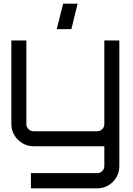

<svg xmlns="http://www.w3.org/2000/svg" viewBox="-20 -799 725 1049"><path d="M149 230V147H511Q527 147 538.5 135.5Q550 124 550 108V0H163Q130 0 102.5 -16.5Q75 -33 58.5 -60.5Q42 -88 42 -121V-578H124V-121Q124 -105 135.5 -93.5Q147 -82 163 -82H511Q527 -82 538.5 -93.5Q550 -105 550 -121V-578H632V108Q632 142 616 169.5Q600 197 572.5 213.5Q545 230 511 230ZM290 -640 325 -779H404L370 -640Z"/></svg>

Font: Orbitron
Style: Regular
Weight: 400
Designer: Matt McInerney
Foundry: The League of Moveable Type
Version: Version 2.001